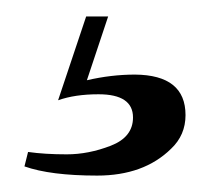

<svg xmlns="http://www.w3.org/2000/svg" viewBox="-20 -26 268 234"><path d="M144.5 64.9Q206.1 65.4 206.1 114.3Q206.1 138.7 188.5 155.3Q155.3 188 98.4 188Q41.5 188 9.8 176.8L14.2 159.2Q34.7 162.1 61.3 162.1Q87.9 162.1 115 151.6Q142.1 141.1 142.1 117.2Q142.1 88.9 100.1 88.9Q71.3 88.9 50.8 96.2L85 -5.9H111.8L85.9 71.8Q115.7 64.9 144.5 64.9Z"/></svg>

Font: PlayfairDisplay-Regular
Style: Regular
Weight: 400
Designer: Claus Eggers Sørensen
Foundry: Claus Eggers Sørensen
Version: Version 1.002;PS 001.002;hotconv 1.0.70;makeotf.lib2.5.58329